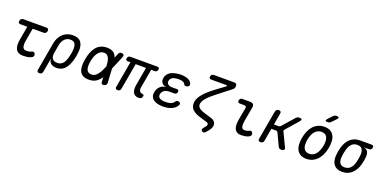

<svg xmlns="http://www.w3.org/2000/svg" viewBox="-10 -1808 6019 3010"><g transform="rotate(20 3000.0 -302.5)"><path d="M492 -530Q512 -530 520.5 -517.5Q529 -505 526 -485Q522 -465 509.5 -452.5Q497 -440 477 -440H86Q66 -440 57.5 -452.5Q49 -465 53 -485Q56 -505 68.5 -517.5Q81 -530 101 -530ZM398 -97Q421 -108 435 -102.5Q449 -97 457 -78Q465 -58 457.5 -41.5Q450 -25 430 -15Q397 1 361 5.5Q325 10 283 10Q247 10 220 -3Q193 -16 176.5 -42.5Q160 -69 155.5 -110Q151 -151 161 -207L218 -530H308L254 -224Q242 -152 257 -116Q272 -80 314 -80Q334 -80 353.5 -83Q373 -86 398 -97Z M627 180Q604 180 595 169Q586 158 590 135L673 -336Q682 -387 704 -428.5Q726 -470 758 -499Q790 -528 832 -544Q874 -560 922 -560Q1019 -560 1059 -505.5Q1099 -451 1093 -356Q1090 -316 1083 -275.5Q1076 -235 1064 -195Q1037 -99 985.5 -44.5Q934 10 850 10Q788 10 754 -20.5Q720 -51 723 -105L680 135Q676 158 663 169Q650 180 627 180ZM834 -68Q891 -68 923.5 -102Q956 -136 975 -200Q986 -238 993 -275.5Q1000 -313 1002 -350Q1006 -414 985 -448Q964 -482 907 -482Q879 -482 855 -471.5Q831 -461 812.5 -441.5Q794 -422 781 -394Q768 -366 762 -330L739 -200Q728 -137 753 -102.5Q778 -68 834 -68Z M1688 -46Q1689 -23 1678.5 -10Q1668 3 1645 8Q1621 13 1609 5Q1597 -3 1596 -26L1580 -285Q1578 -325 1572 -359Q1566 -393 1554 -417.5Q1542 -442 1522.5 -456Q1503 -470 1473 -470Q1442 -470 1416.5 -454.5Q1391 -439 1371.5 -412Q1352 -385 1338.5 -348.5Q1325 -312 1318 -270H1228Q1239 -334 1259 -387Q1279 -440 1310.5 -478.5Q1342 -517 1386 -538.5Q1430 -560 1489 -560Q1548 -560 1583.5 -541.5Q1619 -523 1637.5 -489.5Q1656 -456 1663 -408.5Q1670 -361 1673 -303ZM1683 -524Q1693 -547 1708 -555Q1723 -563 1744 -558Q1766 -553 1772 -540Q1778 -527 1769 -504L1665 -257Q1641 -199 1617 -150Q1593 -101 1562 -65.5Q1531 -30 1489.5 -10Q1448 10 1388 10Q1330 10 1293 -10Q1256 -30 1238 -66.5Q1220 -103 1218 -154.5Q1216 -206 1228 -270H1318Q1310 -228 1310 -193.5Q1310 -159 1319 -133.5Q1328 -108 1349 -94Q1370 -80 1404 -80Q1434 -80 1458.5 -95.5Q1483 -111 1504 -137.5Q1525 -164 1543.5 -199.5Q1562 -235 1578 -275Z M2217 10Q2183 10 2160.5 -4.5Q2138 -19 2127 -43Q2116 -67 2114 -98.5Q2112 -130 2118 -164L2172 -470H1999L1922 -34Q1918 -12 1905.5 -1Q1893 10 1871 10Q1849 10 1840 -1Q1831 -12 1835 -34L1912 -470H1868Q1848 -470 1839.5 -480Q1831 -490 1835 -510Q1839 -530 1850.5 -540Q1862 -550 1882 -550H2331Q2351 -550 2359.5 -540Q2368 -530 2364 -510Q2360 -490 2348.5 -480Q2337 -470 2317 -470H2258L2203 -158Q2196 -118 2210.5 -94Q2225 -70 2259 -68Q2273 -67 2278.5 -60.5Q2284 -54 2282 -40Q2277 -10 2263 0Q2249 10 2217 10Z M2907 -473Q2912 -461 2910 -450Q2908 -439 2900.5 -431.5Q2893 -424 2880.5 -419.5Q2868 -415 2852 -415Q2847 -415 2842.5 -416.5Q2838 -418 2833.5 -421Q2829 -424 2825 -429.5Q2821 -435 2817 -443Q2809 -459 2787.5 -467.5Q2766 -476 2734 -478Q2722 -479 2710.5 -479Q2699 -479 2687 -478Q2640 -475 2609.5 -456Q2579 -437 2573 -402Q2566 -366 2590 -345Q2614 -324 2661 -324H2739Q2759 -324 2767 -314.5Q2775 -305 2771 -285Q2768 -265 2756.5 -255.5Q2745 -246 2725 -246H2644Q2592 -246 2558 -222.5Q2524 -199 2517 -158Q2510 -119 2536.5 -98Q2563 -77 2614 -74Q2627 -73 2640.5 -73Q2654 -73 2667 -74Q2705 -76 2733 -88Q2761 -100 2776 -122Q2781 -130 2786 -135.5Q2791 -141 2795.5 -144.5Q2800 -148 2805 -149.5Q2810 -151 2817 -151Q2833 -151 2844 -146.5Q2855 -142 2860 -134.5Q2865 -127 2864 -116Q2863 -105 2855 -92Q2828 -47 2776 -22Q2724 3 2653 7Q2640 8 2626 8Q2612 8 2600 7Q2553 4 2517 -7.5Q2481 -19 2457.5 -40Q2434 -61 2425 -90.5Q2416 -120 2423 -157Q2433 -217 2472.5 -254.5Q2512 -292 2573 -297Q2523 -301 2498 -334Q2473 -367 2481 -414Q2487 -449 2505 -474.5Q2523 -500 2551.5 -517.5Q2580 -535 2618 -544.5Q2656 -554 2701 -557Q2713 -558 2724.5 -558Q2736 -558 2748 -557Q2812 -553 2853 -532Q2894 -511 2907 -473Z M3373 -474Q3269 -394 3218 -338.5Q3167 -283 3159 -236Q3151 -196 3180 -167.5Q3209 -139 3275 -119L3397 -82Q3442 -68 3462 -38.5Q3482 -9 3475 29Q3471 48 3461 68.5Q3451 89 3434 109L3399 151Q3385 168 3370.5 171.5Q3356 175 3340 164Q3325 153 3324 139Q3323 125 3337 108L3368 70Q3375 62 3378 54.5Q3381 47 3383 40Q3385 27 3378 17.5Q3371 8 3355 3L3230 -35Q3133 -64 3093 -113Q3053 -162 3066 -235Q3078 -302 3140 -372.5Q3202 -443 3326 -535L3445 -622Q3462 -635 3461 -641.5Q3460 -648 3440 -648H3195Q3175 -648 3166.5 -658.5Q3158 -669 3161 -689Q3165 -709 3177.5 -719.5Q3190 -730 3210 -730H3544Q3574 -730 3586 -715Q3598 -700 3593 -670Q3591 -655 3583.5 -642.5Q3576 -630 3562 -620Z M3908 -224Q3896 -152 3906.5 -116Q3917 -80 3958 -80Q3975 -80 3992.5 -84Q4010 -88 4027 -97Q4049 -109 4064 -103Q4079 -97 4086 -78Q4094 -58 4086.5 -42Q4079 -26 4059 -15Q4031 -1 3998 4.5Q3965 10 3927 10Q3892 10 3866 -3Q3840 -16 3825.5 -42.5Q3811 -69 3808 -110Q3805 -151 3815 -207L3852 -408Q3856 -428 3847.5 -438Q3839 -448 3819 -448H3745Q3725 -448 3716.5 -458.5Q3708 -469 3711 -489Q3715 -509 3727 -519.5Q3739 -530 3759 -530H3883Q3924 -530 3940.5 -510.5Q3957 -491 3949 -450Z M4255 10Q4233 10 4223.5 -1Q4214 -12 4218 -35L4303 -515Q4307 -538 4320 -549Q4333 -560 4356 -560Q4378 -560 4387.5 -549Q4397 -538 4393 -515L4359 -323H4437Q4447 -323 4455.5 -327Q4464 -331 4472 -339L4641 -532Q4653 -546 4667.5 -553Q4682 -560 4700 -560Q4734 -560 4739 -546.5Q4744 -533 4719 -504L4544 -304Q4536 -296 4534.5 -287.5Q4533 -279 4537 -271L4643 -49Q4657 -20 4646.5 -5Q4636 10 4600 10Q4583 10 4570.5 3Q4558 -4 4551 -19L4452 -228Q4448 -236 4441 -240.5Q4434 -245 4424 -245H4345L4308 -35Q4304 -12 4291 -1Q4278 10 4255 10Z M5018 10Q4960 10 4921.5 -11.5Q4883 -33 4862 -71Q4841 -109 4837 -161.5Q4833 -214 4844 -276Q4855 -338 4877.5 -390Q4900 -442 4934 -479.5Q4968 -517 5014.5 -538.5Q5061 -560 5119 -560Q5178 -560 5216.5 -538.5Q5255 -517 5276 -479.5Q5297 -442 5301 -390Q5305 -338 5294 -276Q5283 -214 5260 -161.5Q5237 -109 5202.5 -71Q5168 -33 5122 -11.5Q5076 10 5018 10ZM5034 -80Q5069 -80 5097 -94.5Q5125 -109 5146 -134.5Q5167 -160 5181.5 -196.5Q5196 -233 5204 -276Q5212 -319 5210.5 -354.5Q5209 -390 5197 -415.5Q5185 -441 5162 -455.5Q5139 -470 5103 -470Q5067 -470 5039 -455.5Q5011 -441 4990 -415.5Q4969 -390 4955 -354Q4941 -318 4933 -275Q4926 -232 4927.5 -196Q4929 -160 4941 -134.5Q4953 -109 4976 -94.5Q4999 -80 5034 -80ZM5193 -670Q5181 -657 5167 -651Q5153 -645 5137 -645Q5105 -645 5101 -657Q5097 -669 5121 -695L5180 -758Q5192 -772 5206 -778.5Q5220 -785 5237 -785Q5271 -785 5275.5 -772Q5280 -759 5254 -733Z M5804 -468Q5852 -461 5873 -427.5Q5894 -394 5889 -340Q5887 -305 5880.5 -270Q5874 -235 5864 -200Q5837 -106 5774 -48Q5711 10 5615 10Q5567 10 5532.5 -5Q5498 -20 5476.5 -47.5Q5455 -75 5446 -114Q5437 -153 5440 -200Q5442 -235 5448.5 -270Q5455 -305 5465 -340Q5492 -435 5555 -492.5Q5618 -550 5714 -550H5906Q5926 -550 5935 -539.5Q5944 -529 5940 -509Q5936 -489 5924 -478.5Q5912 -468 5892 -468ZM5629 -70Q5658 -70 5680.5 -79Q5703 -88 5721 -105Q5739 -122 5752 -146Q5765 -170 5774 -200Q5784 -235 5790.5 -270Q5797 -305 5799 -340Q5803 -400 5780 -435Q5757 -470 5700 -470Q5643 -470 5607.5 -435Q5572 -400 5555 -340Q5545 -305 5538.5 -270Q5532 -235 5530 -200Q5526 -140 5549 -105Q5572 -70 5629 -70Z"/></g></svg>

Font: Maple Mono
Style: Italic
Weight: 400
Italic angle: -10°
Monospace: yes
Designer: subframe7536
Version: Version 7.300